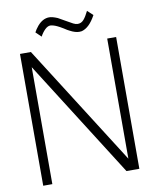

<svg xmlns="http://www.w3.org/2000/svg" viewBox="-90 -887 765 954"><g transform="rotate(-10 292.5 -409.5)"><path d="M470 0 96 -590V0H50V-665H105L490 -59V-665H535V0ZM144 -757Q151 -771 165 -788Q192 -819 224 -819Q240 -819 266 -808L303 -787Q325 -774 337 -768Q349 -762 359 -762Q377 -762 389.5 -776.5Q402 -791 415 -818L443 -792Q426 -761 408.5 -744.5Q391 -728 372 -723Q368 -722 360 -722Q339 -722 313 -736Q304 -740 286 -752Q266 -764 257 -768Q238 -777 223 -778Q209 -778 195 -764Q181 -750 171 -731Z"/></g></svg>

Font: Sulphur Point Light
Style: Regular
Weight: 300
Designer: Noponies / Dale Sattler
Foundry: Noponies
Version: Version 1.000; ttfautohint (v1.8)